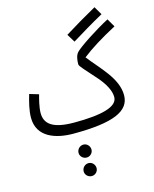

<svg xmlns="http://www.w3.org/2000/svg" viewBox="-159 -903 1081 1349"><g transform="rotate(-15 381.5 -228.5)"><path d="M464 -602C540 -648 609 -691 697 -739L662 -799C573 -749 508 -711 428 -661ZM290 21C582 21 703 -33 703 -149C703 -272 590 -372 510 -475C574 -525 654 -575 763 -633L728 -693C634 -644 497 -554 471 -525C454 -507 448 -474 448 -442C448 -426 478 -399 559 -306C600 -258 633 -203 633 -154C633 -82 513 -53 316 -53C153 -53 104 -103 104 -179C104 -220 120 -282 128 -309L61 -329C46 -279 30 -217 30 -164C30 -21 164 21 290 21ZM337 207C362 207 383 186 383 161C383 135 362 113 337 113C310 113 289 135 289 161C289 186 310 207 337 207ZM338 342C363 342 384 321 384 296C384 270 363 248 338 248C311 248 290 270 290 296C290 321 311 342 338 342Z"/></g></svg>

Font: Noto Sans Arabic ExtCond
Style: Regular
Weight: 400
Width: 2
Designer: Monotype Design Team, Nadine Chahine, Nizar Qandah and Khaled Hosny
Foundry: Monotype Imaging Inc.
Version: Version 2.012